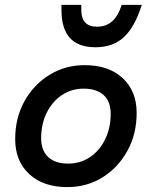

<svg xmlns="http://www.w3.org/2000/svg" viewBox="-20 -752 620 784"><path d="M255 12Q157 12 99.5 -41Q42 -94 42 -184Q42 -270 79.5 -338Q117 -406 181.5 -446Q246 -486 326 -486Q424 -486 481 -433Q538 -380 538 -291Q538 -205 500.5 -136.5Q463 -68 399 -28Q335 12 255 12ZM259 -84Q308 -84 347.5 -110.5Q387 -137 409.5 -183.5Q432 -230 432 -287Q432 -337 403.5 -363.5Q375 -390 321 -390Q272 -390 232.5 -363.5Q193 -337 170.5 -291Q148 -245 148 -188Q148 -138 176.5 -111Q205 -84 259 -84ZM370 -559Q300 -559 265.5 -597Q231 -635 231 -711V-732H312V-711Q312 -643 376 -643Q413 -643 437.5 -664.5Q462 -686 477 -732H559Q530 -641 485.5 -600Q441 -559 370 -559Z"/></svg>

Font: Sometype Mono SemiBold
Style: Italic
Weight: 600
Italic angle: -12°
Designer: Ryoichi Tsunekawa
Foundry: Dharma Type
Version: Version 1.001